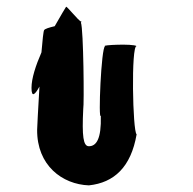

<svg xmlns="http://www.w3.org/2000/svg" viewBox="-20 -859 581 579"><path d="M75 -594C75 -563 86 -574 99 -598C95 -532 92 -472 92 -468C91 -360 168 -303 248 -300C324 -308 375 -355 392 -454C380 -462 375 -723 392 -720C380 -728 284 -723 297 -720C285 -717 276 -492 284 -510C286 -439 270 -418 248 -418C231 -418 227 -448 231 -530C234 -541 232 -771 224 -791C226 -793 226 -794 225 -794C218 -794 179 -845 179 -838C179 -838 164 -814 145 -780C128 -776 115 -772 113 -768C111 -765 108 -738 105 -701C88 -662 75 -623 75 -594Z"/></svg>

Font: Ampere
Style: UltCnd
Weight: 400
Version: Version 1